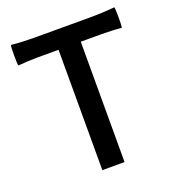

<svg xmlns="http://www.w3.org/2000/svg" viewBox="-134 -851 880 958"><g transform="rotate(-20 305.5 -371.5)"><path d="M246 -319V0H364V-639H472C508 -639 553 -637 580 -634C584 -639 584 -737 580 -743C535 -739 490 -737 443 -737H305H168C121 -737 65 -739 31 -743C27 -737 27 -639 31 -634C66 -637 101 -639 138 -639H246Z"/></g></svg>

Font: GenSekiGothic2 TW M
Style: Regular
Weight: 500
Version: Version 2.100;PS 2.1;hotconv 16.6.51;makeotf.lib2.5.65220 DE